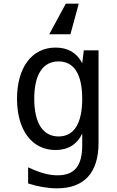

<svg xmlns="http://www.w3.org/2000/svg" viewBox="-20 -822 642 1057"><path d="M251 -633.3H367.7L413.6 -801.8H342.3ZM293.5 214.8C443.8 214.8 522.5 128.9 522.5 -35.2V-544.9H441.4L432.6 -474.1C402.8 -531.7 353 -560.1 286.1 -560.1C154.8 -560.1 73.7 -449.7 73.7 -278.3C73.7 -106.4 155.3 3.9 285.6 3.9C356 3.9 405.3 -28.3 432.6 -86.9V-22C432.6 90.8 390.6 143.1 296.4 143.1C248.5 143.1 200.2 129.4 134.8 99.1V188C189 205.6 244.1 214.8 293.5 214.8ZM302.7 -70.8C217.3 -70.8 168.5 -143.1 168.5 -278.3C168.5 -413.1 216.8 -483.9 302.2 -483.9C388.2 -483.9 432.6 -412.6 432.6 -277.8C432.6 -143.6 388.2 -70.8 302.7 -70.8Z"/></svg>

Font: Hack
Style: Regular
Weight: 400
Monospace: yes
Designer: Christopher Simpkins
Foundry: Christopher Simpkins
Version: Version 2.010